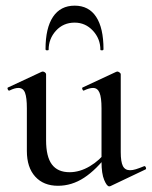

<svg xmlns="http://www.w3.org/2000/svg" viewBox="-20 -648 537 679"><path d="M185 9Q134 9 104.5 -23.5Q75 -56 75 -114V-265Q75 -303 68.5 -320Q62 -337 45 -337Q32 -337 14 -328Q10 -326 7.5 -332Q5 -338 9 -339L127 -394Q129 -395 131 -395Q135 -395 139 -392Q143 -389 143 -385V-152Q143 -94 163.5 -66.5Q184 -39 226 -39Q262 -39 297.5 -60Q333 -81 358 -115L363 -104Q321 -48 277.5 -19.5Q234 9 185 9ZM407 -385V-110Q407 -76 414.5 -61Q422 -46 440 -46Q449 -46 460.5 -49.5Q472 -53 489 -60Q493 -62 495.5 -56.5Q498 -51 495 -49L371 10Q369 11 366 11Q358 11 348.5 -11.5Q339 -34 339 -76V-265Q339 -303 332 -320Q325 -337 309 -337Q296 -337 277 -328Q274 -326 271.5 -332Q269 -338 273 -339L391 -394Q393 -395 395 -395Q398 -395 402.5 -392Q407 -389 407 -385ZM152 -472Q152 -470 146.5 -470Q141 -470 141 -474Q141 -549 167.5 -588.5Q194 -628 244 -628Q294 -628 320 -588.5Q346 -549 346 -474Q346 -470 340.5 -470Q335 -470 335 -472Q335 -511 308.5 -539.5Q282 -568 244 -568Q204 -568 178 -539.5Q152 -511 152 -472Z"/></svg>

Font: Cormorant Light Medium
Style: Regular
Weight: 500
Version: Version 4.000